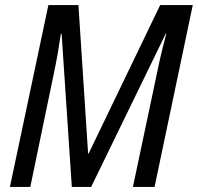

<svg xmlns="http://www.w3.org/2000/svg" viewBox="-20 -734 777 754"><path d="M19 0H99L192 -448C203 -499 213 -560 219 -601H222L262 0H338L631 -602H633C623 -564 610 -513 598 -454L502 0H587L737 -714H609L328 -131H326L288 -714H170Z"/></svg>

Font: Noto Sans Display SemiCondensed
Style: Italic
Weight: 400
Width: 4
Italic angle: -12°
Designer: Monotype Design Team
Foundry: Monotype Imaging Inc.
Version: Version 1.900